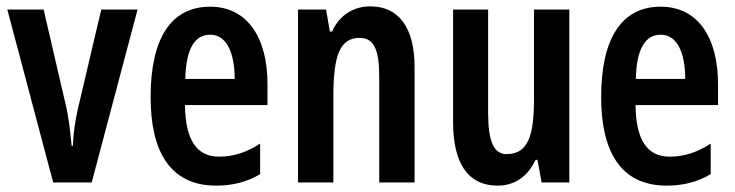

<svg xmlns="http://www.w3.org/2000/svg" viewBox="-20 -573 2309 603"><path d="M147 0H268L412 -543H298L226 -237C214 -186 210 -147 209 -115H205C200 -162 197 -201 185 -250L117 -543H3Z M640 -552C517 -552 453 -452 453 -268C453 -102 511 10 659 10C709 10 755 -1 797 -26V-122C752 -93 712 -81 668 -81C598 -81 562 -133 561 -243H820V-310C820 -453 758 -552 640 -552ZM640 -464C692 -464 717 -407 717 -325H562C564 -424 594 -464 640 -464Z M1143 -553C1093 -553 1047 -528 1023 -474H1016L1004 -543H916V0H1027V-270C1027 -403 1049 -454 1110 -454C1156 -454 1171 -413 1171 -333V0H1282V-363C1282 -488 1231 -553 1143 -553Z M1768 -543H1657V-261C1657 -148 1639 -89 1571 -89C1530 -89 1513 -131 1513 -218V-543H1403V-189C1403 -66 1446 10 1543 10C1596 10 1637 -18 1662 -71H1668L1681 0H1768Z M2055 -552C1932 -552 1868 -452 1868 -268C1868 -102 1926 10 2074 10C2124 10 2170 -1 2212 -26V-122C2167 -93 2127 -81 2083 -81C2013 -81 1977 -133 1976 -243H2235V-310C2235 -453 2173 -552 2055 -552ZM2055 -464C2107 -464 2132 -407 2132 -325H1977C1979 -424 2009 -464 2055 -464Z"/></svg>

Font: Noto Sans Sinhala UI ExtraCondensed SemiBold
Style: Regular
Weight: 600
Width: 2
Designer: Jelle Bosma - Monotype Design Team
Foundry: Monotype Imaging Inc.
Version: Version 2.006